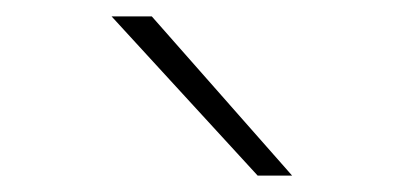

<svg xmlns="http://www.w3.org/2000/svg" viewBox="-20 -810 493 234"><path d="M294 -596 116 -790H165L336 -596Z"/></svg>

Font: Georama Extended ExtraLight
Style: Regular
Weight: 200
Width: 7
Designer: Jean-Baptiste Levee
Foundry: Production Type
Version: Version 1.000